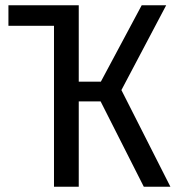

<svg xmlns="http://www.w3.org/2000/svg" viewBox="-20 -709 675 729"><path d="M627 0H526L362 -324H279V0H185V-611H12V-689H279V-399H363L518 -689H611L441 -367Z"/></svg>

Font: Fira Sans Condensed
Style: Regular
Weight: 400
Width: 3
Designer: bBox Type GmbH & Carrois Corporate GbR & Edenspiekermann AG
Foundry: bBox Type GmbH & Carrois Corporate GbR & Edenspiekermann AG
Version: Version 4.301